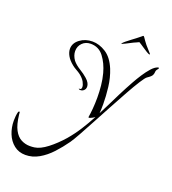

<svg xmlns="http://www.w3.org/2000/svg" viewBox="-311 -772 1060 1185"><g transform="rotate(20 218.5 -180.0)"><path d="M-8 290Q-52 290 -83.5 265Q-115 240 -131 200Q-147 160 -147 115Q-147 100 -145.5 85Q-144 70 -140 55Q-136 51 -133 51Q-130 51 -130 57Q-130 63 -129 69Q-122 132 -103.5 166.5Q-85 201 -58 215Q-31 229 -1 229Q7 229 14.5 228.5Q22 228 29 227Q66 222 111.5 187Q157 152 200 103Q235 62 264 16.5Q293 -29 319 -78Q306 -68 292 -62.5Q278 -57 279 -64Q283 -87 286 -121Q289 -155 289 -195Q289 -233 285 -273Q281 -313 271 -350Q255 -409 223 -451Q191 -493 138 -493Q105 -493 83.5 -471.5Q62 -450 62 -418Q62 -404 67 -389.5Q72 -375 82 -361Q100 -339 129.5 -321Q159 -303 179 -285Q194 -272 200.5 -259.5Q207 -247 207 -236Q207 -219 195 -209.5Q183 -200 168 -203Q164 -204 163 -207Q162 -210 166 -208H169Q180 -208 180 -224Q180 -237 170 -256Q160 -275 136 -294Q124 -303 108.5 -311.5Q93 -320 82 -329Q53 -352 40 -375.5Q27 -399 27 -420Q27 -458 62 -484Q97 -510 144 -510Q188 -510 231.5 -482.5Q275 -455 302 -390Q323 -338 330 -279Q337 -220 337 -170Q337 -153 336.5 -137.5Q336 -122 335 -109Q361 -159 385.5 -210Q410 -261 436 -310Q445 -327 461 -356Q477 -385 496.5 -415Q516 -445 536.5 -468Q557 -491 576 -497Q578 -498 581 -498Q584 -498 584 -495Q584 -491 580 -487Q570 -476 570 -466Q570 -456 565 -444.5Q560 -433 534 -416Q524 -409 501 -373Q478 -337 448 -283Q418 -229 385 -168Q352 -107 321 -49Q290 9 265 54Q240 99 226 119Q195 163 158.5 202.5Q122 242 80 266Q38 290 -8 290ZM500 -555Q496 -554 480 -563.5Q464 -573 453 -581Q445 -587 433.5 -594Q422 -601 416 -605Q409 -601 400 -597.5Q391 -594 383 -590Q352 -574 338 -567Q324 -560 316 -557Q314 -557 315 -560Q319 -566 332 -577Q345 -588 364 -602Q378 -613 390 -621.5Q402 -630 417 -643Q424 -650 427 -650Q429 -650 434 -643Q436 -639 446 -625.5Q456 -612 463 -603Q472 -592 486.5 -576.5Q501 -561 502 -559Q505 -555 500 -555Z"/></g></svg>

Font: Grey Qo
Style: Regular
Weight: 400
Designer: Robert E. Leuschke
Foundry: Robert E. Leuschke
Version: Version 2.010